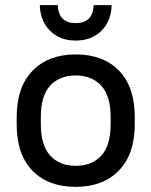

<svg xmlns="http://www.w3.org/2000/svg" viewBox="-20 -720 590 748"><path d="M275 8Q168 8 106.5 -55Q45 -118 45 -236V-264Q45 -381 107 -444.5Q169 -508 275 -508Q382 -508 443.5 -445Q505 -382 505 -264V-236Q505 -119 443 -55.5Q381 8 275 8ZM275 -74Q338 -74 374.5 -113.5Q411 -153 411 -236V-264Q411 -346 374.5 -386Q338 -426 275 -426Q212 -426 175.5 -386.5Q139 -347 139 -264V-236Q139 -154 175.5 -114Q212 -74 275 -74ZM275 -562Q213 -562 175 -600Q137 -638 135 -700H205Q208 -630 275 -630Q342 -630 345 -700H415Q413 -638 375 -600Q337 -562 275 -562Z"/></svg>

Font: PT Root UI Medium
Style: Regular
Weight: 500
Designer: Vitaly Kuzmin
Foundry: ParaType Ltd.
Version: Version 2.001G